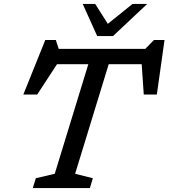

<svg xmlns="http://www.w3.org/2000/svg" viewBox="-20 -955 856 975"><path d="M451.5 -50 436.5 0H146.5L162 -50L258 -72.5L428.5 -629H269.5L169 -475H98.5L210 -752H263.5L278 -707H718L762 -752H815.5L776.5 -475H710L699.5 -629H532L361.5 -72.5ZM727.5 -935 554 -772H473.5L400 -935H463.5L527.5 -834L653 -935Z"/></svg>

Font: Newsreader Caption
Style: Italic
Weight: 400
Italic angle: -17°
Designer: Hugues Gentile
Foundry: Production Type
Version: Version 1.001